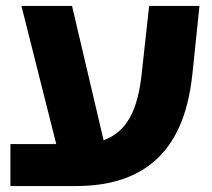

<svg xmlns="http://www.w3.org/2000/svg" viewBox="-20 -625 711 645"><path d="M627 -382 650 -605H481L457 -387C444 -251 404 -181 328 -154L222 -605H52L169 -141H15V0H236C554 0 611 -229 627 -382Z"/></svg>

Font: Noto Sans Hebrew Extra
Style: Regular
Weight: 800
Designer: Monotype Design Team
Foundry: Monotype Imaging Inc.
Version: Version 1.902